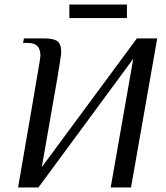

<svg xmlns="http://www.w3.org/2000/svg" viewBox="-20 -830 736 850"><path d="M120 -348Q130 -409 144.5 -492Q159 -575 159 -583Q159 -611 146 -625.5Q133 -640 102 -640H82L86 -660H176Q217 -660 234 -647.5Q251 -635 251 -599Q251 -585 232.5 -476Q214 -367 165 -90L586 -660H676L560 0H470L570 -570L150 0H60ZM287 -750V-810H542V-750Z"/></svg>

Font: Philosopher
Style: Italic
Weight: 400
Italic angle: -10°
Designer: Jovanny Lemonad
Foundry: Jovanny Lemonad
Version: Version 2.000